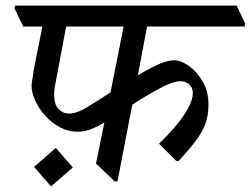

<svg xmlns="http://www.w3.org/2000/svg" viewBox="-20 -640 899 688"><path d="M620 -63H612L550 -125Q582 -156 609.5 -188.5Q637 -221 654 -252Q671 -283 671 -307Q671 -326 658 -337.5Q645 -349 627 -349Q600 -349 552.5 -323.5Q505 -298 454 -265L401 10H391L324 -54L354 -201Q325 -184 303 -176Q281 -168 258 -168Q224 -168 194.5 -184Q165 -200 142 -225.5Q119 -251 106 -280Q93 -309 93 -335Q93 -336 95.5 -354Q98 -372 102 -396Q108 -425 116 -465.5Q124 -506 132 -545H63L32 -610L34 -620H828L859 -555L857 -545H507L474 -370Q528 -402 556 -413Q584 -424 604 -424Q628 -424 656.5 -404Q685 -384 706 -348.5Q727 -313 727 -264Q727 -226 715.5 -195.5Q704 -165 680.5 -134Q657 -103 620 -63ZM376 -309 423 -545H217L177 -332Q174 -316 174 -301Q174 -265 190 -249Q206 -233 227 -233Q254 -233 290 -254.5Q326 -276 376 -309ZM241 -40 163 28 102 -42 180 -110Z"/></svg>

Font: Tiro Devanagari Marathi
Style: Italic
Weight: 400
Italic angle: -11°
Designer: Devanagari: John Hudson & Fiona Ross, assisted by Paul Hanslow. Latin: John Hudson with Paul Hanslow, assisted by Kaja S
Foundry: Tiro Typeworks Ltd.
Version: Version 1.52